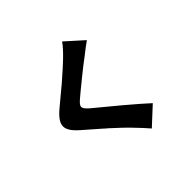

<svg xmlns="http://www.w3.org/2000/svg" viewBox="-207 -1080 1415 1415"><g transform="rotate(-45 500.0 -372.5)"><path d="M759 -39C717 -78 660 -127 603 -175L595 -182C517 -247 441 -309 403 -341C355 -384 353 -399 402 -441C429 -464 466 -495 505 -526L513 -533L522 -540C569 -578 617 -616 650 -640C677 -662 707 -684 744 -711L608 -833C590 -806 557 -771 523 -738C492 -708 447 -668 401 -628L393 -621L377 -607L368 -600C327 -565 286 -531 253 -504C147 -417 141 -362 243 -274C276 -245 316 -211 355 -176L363 -169C370 -162 377 -156 384 -150L393 -143C448 -93 499 -45 527 -15C560 18 590 52 622 88L759 -39Z"/></g></svg>

Font: Glow Sans SC Normal ExtraBold
Style: Regular
Weight: 800
Designer: Ryoko NISHIZUKA (kana, bopomofo & ideographs); Paul D. Hunt (Latin, Greek & Cyrillic); Sandoll Communications, Soo-young
Version: Version 0.93